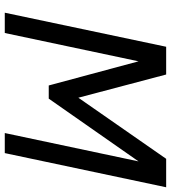

<svg xmlns="http://www.w3.org/2000/svg" viewBox="24 -740 716 804"><g transform="rotate(90 382.0 -338.0)"><path d="M537.1 0 655.8 -560.1 393.1 -184.1H337.9L236.8 -560.1L118.2 0H33.2L175.8 -675.8H292L389.2 -308.1L645 -675.8H764.2L621.1 0Z"/></g></svg>

Font: Lorenzo Sans
Style: Italic
Weight: 400
Italic angle: -12°
Foundry: Intel Corporation
Version: Version 1.00; ttfautohint (v1.5)